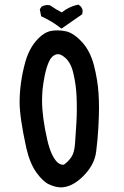

<svg xmlns="http://www.w3.org/2000/svg" viewBox="-20 -810 540 836"><path d="M94.7 -165Q65.4 -298.8 65.4 -365.2Q65.4 -448.2 89.8 -539.1Q111.3 -615.2 161.1 -655.3Q183.6 -672.9 205.1 -675.8Q216.8 -677.7 231.9 -677.7Q247.1 -677.7 266.6 -673.8Q299.8 -667 336.9 -627Q373 -587.9 389.2 -524.9Q405.3 -461.9 409.2 -401.4Q411.1 -372.1 411.1 -339.4Q411.1 -306.6 408.2 -253.9Q405.3 -201.2 398.4 -147.5Q390.6 -90.8 341.8 -42.5Q293 5.9 244.1 5.9Q218.8 4.9 192.4 -7.8Q167 -19.5 138.7 -58.6Q110.4 -97.7 94.7 -165ZM306.6 -183.6Q314.5 -290 314.5 -328.6Q314.5 -367.2 313.5 -387.7Q311.5 -439.5 299.8 -489.3Q289.1 -537.1 263.7 -558.6Q246.1 -574.2 232.4 -574.2Q219.7 -574.2 207 -562.5Q199.2 -554.7 193.4 -542Q181.6 -515.6 174.8 -481.4Q168 -447.3 165 -418Q163.1 -387.7 163.1 -372.1Q163.1 -299.8 186.5 -198.2Q202.1 -131.8 228.5 -104.5Q241.2 -92.8 253.9 -92.8Q255.9 -92.8 257.8 -92.8Q276.4 -105.5 290 -125Q303.7 -144.5 306.6 -183.6ZM186.5 -788.1Q190.4 -788.1 197.3 -787.1Q222.7 -769.5 249 -755.9Q280.3 -781.2 317.4 -789.1L321.3 -790Q328.1 -785.2 330.1 -783.2Q339.8 -773.4 339.8 -760.7Q339.8 -756.8 337.9 -748L248 -685.5L242.2 -689.5Q206.1 -717.8 159.2 -739.3L153.3 -769.5L161.1 -781.2Q174.8 -788.1 186.5 -788.1Z"/></svg>

Font: JasonHandwriting2
Style: SemiBold
Weight: 600
Version: Version 1.04.7